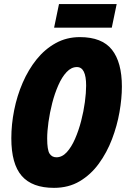

<svg xmlns="http://www.w3.org/2000/svg" viewBox="-20 -906 614 936"><path d="M243.2 9.8Q136.7 9.8 85.9 -48.6Q35.2 -106.9 35.2 -231.9Q35.2 -299.3 49.1 -369.1Q63 -439 90.6 -502.7Q118.2 -566.4 158.4 -616.5Q198.7 -666.5 251.7 -695.8Q304.7 -725.1 369.1 -725.1Q477.1 -725.1 525.6 -663.8Q574.2 -602.5 574.2 -483.9Q574.2 -426.3 562.5 -359.4Q550.8 -292.5 525.9 -227.3Q501 -162.1 461.9 -108.4Q422.9 -54.7 368.7 -22.5Q314.5 9.8 243.2 9.8ZM254.9 -139.2Q282.7 -139.2 305.4 -163.8Q328.1 -188.5 345.7 -228.8Q363.3 -269 375.5 -315.9Q387.7 -362.8 393.8 -408.4Q399.9 -454.1 399.9 -488.8Q399.9 -579.1 355 -579.1Q327.6 -579.1 304.7 -554.7Q281.7 -530.3 264.2 -490.2Q246.6 -450.2 234.6 -403.6Q222.7 -356.9 216.3 -311.3Q210 -265.6 210 -231Q210 -174.8 221.7 -157Q233.4 -139.2 254.9 -139.2ZM243.7 -771 267.6 -886.2H548.8L524.9 -771Z"/></svg>

Font: Open Sans Condensed ExtraBold
Style: Italic
Weight: 800
Width: 3
Italic angle: -12°
Designer: Monotype Design Team
Foundry: Monotype Imaging Inc.
Version: Version 3.003; ttfautohint (v1.8.4)